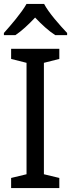

<svg xmlns="http://www.w3.org/2000/svg" viewBox="-20 -964 364 984"><path d="M206 -944H116C91 -899 35 -834 0 -795V-784H59C92 -806 126 -838 160 -874C194 -838 230 -805 263 -784H324V-795C288 -833 229 -899 206 -944ZM284 0V-52L205 -71V-642L284 -662V-714H37V-662L116 -642V-71L37 -52V0Z"/></svg>

Font: Noto Sans Thai
Style: Regular
Weight: 400
Designer: Monotype Design Team
Foundry: Monotype Imaging Inc.
Version: Version 1.901